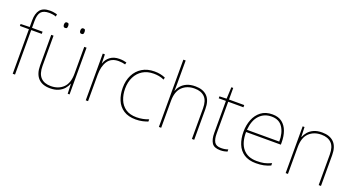

<svg xmlns="http://www.w3.org/2000/svg" viewBox="-47 -1396 3773 2038"><g transform="rotate(20 1839.5 -377.5)"><path d="M258 -503H139V0H113V-503H11V-525L113 -528V-603Q113 -681 146.5 -723Q180 -765 257 -765Q282 -765 301 -761.5Q320 -758 339 -753L335 -727Q317 -734 296.5 -737Q276 -740 257 -740Q193 -740 166 -708.5Q139 -677 139 -603V-528H258Z M755 -528V0H734L730 -111H728Q717 -81 693 -53Q669 -25 630.5 -7.5Q592 10 536 10Q448 10 402 -39Q356 -88 356 -182V-528H382V-186Q382 -98 422 -56.5Q462 -15 536 -15Q622 -15 675.5 -66.5Q729 -118 729 -226V-528ZM445 -678Q445 -690 450 -699.5Q455 -709 468 -709Q485 -709 489 -699.5Q493 -690 493 -678Q493 -665 489 -656Q485 -647 468 -647Q455 -647 450 -656Q445 -665 445 -678ZM630 -678Q630 -690 635 -699.5Q640 -709 653 -709Q670 -709 674 -699.5Q678 -690 678 -678Q678 -665 674 -656Q670 -647 653 -647Q640 -647 635 -656Q630 -665 630 -678Z M1125 -536Q1149 -536 1168.5 -533Q1188 -530 1206 -525L1200 -501Q1181 -506 1164.5 -508.5Q1148 -511 1125 -511Q1042 -511 1003 -453Q964 -395 964 -297V0H938V-528H962L964 -427H966Q980 -473 1020.5 -504.5Q1061 -536 1125 -536Z M1504 10Q1420 10 1366 -25.5Q1312 -61 1286.5 -122.5Q1261 -184 1261 -261Q1261 -342 1292.5 -404.5Q1324 -467 1382 -502.5Q1440 -538 1521 -538Q1557 -538 1586.5 -532Q1616 -526 1644 -514L1639 -489Q1609 -503 1579.5 -508Q1550 -513 1521 -513Q1449 -513 1397 -481Q1345 -449 1316.5 -392Q1288 -335 1288 -261Q1288 -193 1310.5 -137Q1333 -81 1380.5 -48Q1428 -15 1504 -15Q1540 -15 1575.5 -22Q1611 -29 1640 -41V-16Q1615 -6 1580 2Q1545 10 1504 10Z M1790 -496Q1790 -474 1789.5 -456.5Q1789 -439 1788 -417H1790Q1801 -449 1825 -476.5Q1849 -504 1888 -521Q1927 -538 1983 -538Q2069 -538 2116 -491Q2163 -444 2163 -346V0H2137V-345Q2137 -433 2096.5 -473Q2056 -513 1983 -513Q1897 -513 1843.5 -461.5Q1790 -410 1790 -302V0H1764V-760H1790Z M2459 -15Q2484 -15 2503 -18.5Q2522 -22 2538 -28V-3Q2522 2 2503.5 6Q2485 10 2459 10Q2389 10 2363.5 -30Q2338 -70 2338 -140V-503H2257V-525L2337 -528L2343 -659H2364V-528H2536V-503H2364V-143Q2364 -82 2384 -48.5Q2404 -15 2459 -15Z M2853 -538Q2921 -538 2963 -505Q3005 -472 3025 -416.5Q3045 -361 3045 -291V-266H2652Q2651 -145 2705 -80Q2759 -15 2862 -15Q2910 -15 2944.5 -22Q2979 -29 3025 -50V-23Q2987 -6 2948.5 2Q2910 10 2862 10Q2779 10 2726.5 -25Q2674 -60 2649.5 -121Q2625 -182 2625 -259Q2625 -334 2650 -397.5Q2675 -461 2725.5 -499.5Q2776 -538 2853 -538ZM2853 -513Q2769 -513 2715.5 -456.5Q2662 -400 2653 -291H3018Q3019 -390 2978 -451.5Q2937 -513 2853 -513Z M3415 -538Q3501 -538 3548 -491Q3595 -444 3595 -346V0H3569V-345Q3569 -433 3528.5 -473Q3488 -513 3415 -513Q3329 -513 3275.5 -461.5Q3222 -410 3222 -302V0H3196V-528H3217L3221 -417H3223Q3235 -448 3258.5 -475.5Q3282 -503 3320.5 -520.5Q3359 -538 3415 -538Z"/></g></svg>

Font: Noto Sans Devanagari Thin
Style: Regular
Weight: 100
Designer: Jelle Bosma - Monotype Design Team
Foundry: Monotype Imaging Inc.
Version: Version 2.004; ttfautohint (v1.8.4.7-5d5b)